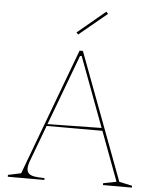

<svg xmlns="http://www.w3.org/2000/svg" viewBox="-61 -980 831 1031"><g transform="rotate(5 354.5 -464.5)"><path d="M20 0V-10L90 -25L345 -708H363L619 -25L689 -10V0H533V-10L604 -24L359 -680H350L134 -103Q128 -89 125 -76Q122 -63 122 -54Q122 -38 131 -28Q140 -18 161 -14Q182 -10 217 -10V0ZM195 -290V-300L511 -305V-290ZM330 -794 320 -804 470 -929 480 -918Z"/></g></svg>

Font: Kalnia Thin
Style: Regular
Weight: 100
Version: Version 1.105